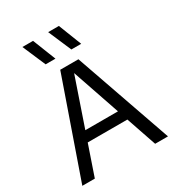

<svg xmlns="http://www.w3.org/2000/svg" viewBox="-191 -913 933 1024"><g transform="rotate(-30 276.0 -400.5)"><path d="M12.5 0 220 -595H332L540 0H461L269.5 -559.5H281L89.5 0ZM122.5 -186 140 -249H412L429 -186ZM325.5 -659 264.5 -801H330.5L386 -659ZM167 -659 106 -801H171.5L227.5 -659Z"/></g></svg>

Font: Encode Sans SC SemiCondensed
Style: Regular
Weight: 400
Width: 4
Designer: Multiple Designers
Foundry: Impallari Type
Version: Version 3.002